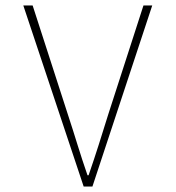

<svg xmlns="http://www.w3.org/2000/svg" viewBox="-20 -680 640 700"><path d="M285 0 65 -660H99L227 -264Q247 -203 262.5 -152.5Q278 -102 299 -41H303Q324 -102 340 -152.5Q356 -203 375 -264L503 -660H535L317 0Z"/></svg>

Font: Source Code Pro ExtraLight ExtraLight
Style: Regular
Weight: 250
Monospace: yes
Version: Version 1.018;hotconv 1.0.116;makeotfexe 2.5.65601